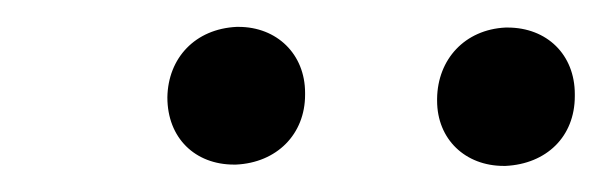

<svg xmlns="http://www.w3.org/2000/svg" viewBox="-20 -742 454 145"><path d="M106.4 -668.5C106.4 -637.7 127.4 -617.7 156.7 -617.7C157.2 -617.7 157.7 -617.7 158.2 -617.7C189 -619.1 210.4 -640.6 210.4 -670.4C210.4 -670.9 210.4 -671.4 210.4 -671.9C210.4 -701.2 189 -721.7 160.2 -721.7C159.7 -721.7 159.2 -721.7 158.7 -721.7C127.4 -720.2 106.9 -698.2 106.4 -668.5ZM310.1 -667.5C310.1 -667 310.1 -666.5 310.1 -666C310.1 -636.7 331.5 -616.7 360.4 -616.7C360.8 -616.7 361.3 -616.7 361.8 -616.7C392.6 -618.2 414.1 -638.7 414.1 -669.4C414.1 -669.9 414.1 -670.4 414.1 -670.9C414.1 -700.7 393.1 -721.2 363.3 -721.2C362.8 -721.2 362.3 -721.2 361.8 -721.2C331.1 -719.7 310.5 -697.3 310.1 -667.5Z"/></svg>

Font: Roboto
Style: Italic
Weight: 400
Italic angle: -12°
Designer: Google
Version: Version 2.137; 2017